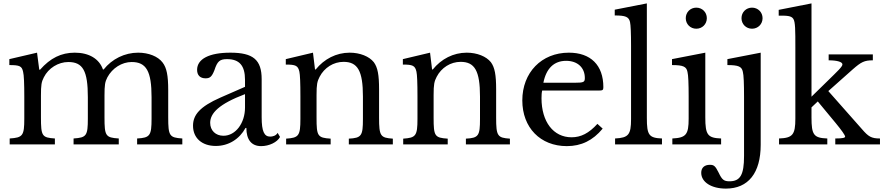

<svg xmlns="http://www.w3.org/2000/svg" viewBox="-20 -850 5204 1130"><path d="M221 -160V-287C221 -350 224 -368 238 -395C265 -449 323 -485 382 -485C468 -485 497 -433 497 -278V-152C497 -51 489 -40 413 -35V0H679V-35C601 -40 595 -50 595 -160V-287C595 -350 598 -368 612 -395C641 -449 697 -485 755 -485C841 -485 872 -431 872 -278V-152C872 -52 863 -39 787 -35V0H1053V-35C977 -40 970 -50 970 -160V-319C970 -406 961 -451 937 -482C910 -518 855 -540 793 -540C714 -540 639 -503 590 -441H586C564 -504 504 -540 420 -540C340 -540 276 -508 216 -440H211L198 -540L35 -502V-467C96 -467 109 -461 116 -427C121 -409 123 -356 123 -280V-152C123 -51 114 -40 37 -35V0H303V-35C227 -40 221 -49 221 -160Z M1422 -296V-217C1422 -126 1367 -51 1295 -51C1249 -51 1217 -82 1217 -127C1217 -184 1269 -238 1422 -296ZM1278 -276C1155 -222 1116 -173 1116 -110C1116 -38 1168 9 1250 9C1325 9 1389 -31 1425 -97H1430C1430 -29 1459 10 1517 10C1564 10 1612 -13 1628 -44L1614 -68C1604 -50 1583 -46 1570 -46C1535 -46 1520 -77 1520 -160V-384C1520 -498 1470 -540 1336 -540C1211 -540 1140 -503 1140 -439C1140 -407 1158 -389 1190 -389C1216 -389 1227 -399 1242 -437C1259 -489 1273 -502 1316 -502C1389 -502 1422 -464 1422 -380V-339Z M1843 -157V-291C1843 -354 1847 -371 1861 -398C1889 -452 1943 -486 2002 -486C2085 -486 2116 -433 2116 -282V-150C2116 -51 2108 -38 2033 -34V0H2292V-34C2219 -39 2211 -49 2211 -157V-324C2211 -409 2203 -453 2180 -484C2153 -518 2099 -540 2038 -540C1959 -540 1888 -503 1838 -441H1834L1822 -540L1662 -502V-470C1720 -470 1734 -464 1742 -428C1746 -411 1748 -361 1748 -283V-150C1748 -50 1738 -39 1664 -34V0H1926V-34C1849 -39 1843 -49 1843 -157Z M2532 -157V-291C2532 -354 2536 -371 2550 -398C2578 -452 2632 -486 2691 -486C2774 -486 2805 -433 2805 -282V-150C2805 -51 2797 -38 2722 -34V0H2981V-34C2908 -39 2900 -49 2900 -157V-324C2900 -409 2892 -453 2869 -484C2842 -518 2788 -540 2727 -540C2648 -540 2577 -503 2527 -441H2523L2511 -540L2351 -502V-470C2409 -470 2423 -464 2431 -428C2435 -411 2437 -361 2437 -283V-150C2437 -50 2427 -39 2353 -34V0H2615V-34C2538 -39 2532 -49 2532 -157Z M3527 -93 3496 -121C3446 -66 3399 -42 3344 -42C3237 -42 3167 -133 3167 -272C3167 -290 3168 -306 3171 -317H3500C3527 -317 3531 -319 3531 -337C3531 -467 3456 -540 3328 -540C3167 -540 3054 -423 3054 -259C3054 -99 3160 10 3316 10C3401 10 3469 -23 3527 -93ZM3362 -363H3178C3195 -448 3241 -492 3312 -492C3379 -492 3422 -452 3422 -391C3422 -367 3416 -363 3362 -363Z M3787 -156V-830L3598 -793V-759C3662 -759 3681 -751 3688 -720C3692 -703 3694 -652 3694 -580V-149C3694 -57 3679 -39 3600 -35V0H3876V-35C3799 -38 3787 -55 3787 -156Z M4131 -159V-540L3935 -502V-467C4001 -467 4020 -458 4026 -427C4031 -409 4033 -357 4033 -280V-152C4033 -58 4018 -39 3937 -35V0H4224V-35C4145 -38 4131 -56 4131 -159ZM4016 -743C4016 -708 4043 -681 4078 -681C4113 -681 4140 -708 4140 -743C4140 -778 4113 -805 4078 -805C4043 -805 4016 -778 4016 -743Z M4252 260C4384 260 4457 168 4457 2V-540L4261 -502V-467C4327 -467 4346 -458 4352 -427C4357 -409 4359 -357 4359 -280V68C4359 179 4337 217 4273 217C4240 217 4229 207 4210 167C4190 127 4182 120 4158 120C4126 120 4107 137 4107 167C4107 222 4167 260 4252 260ZM4344 -743C4344 -708 4371 -681 4406 -681C4441 -681 4468 -708 4468 -743C4468 -778 4441 -805 4406 -805C4371 -805 4344 -778 4344 -743Z M4565 -35V0H4849V-35C4769 -38 4756 -56 4756 -159V-218L4793 -253L4899 -125C4931 -86 4953 -56 4954 -46C4954 -39 4940 -35 4896 -35V0H5159V-35C5108 -35 5091 -46 5053 -90L4855 -314L4999 -442C5048 -485 5067 -495 5117 -495V-530H4857V-495C4909 -495 4938 -485 4938 -471C4938 -457 4909 -431 4849 -372L4756 -281V-830L4563 -792V-758C4610 -758 4637 -758 4649 -739C4661 -721 4661 -672 4661 -571V-152C4661 -57 4645 -38 4565 -35Z"/></svg>

Font: Libre Baskerville
Style: Regular
Weight: 400
Designer: Pablo Impallari, Rodrigo Fuenzalida
Foundry: Pablo Impallari, Rodrigo Fuenzalida
Version: Version 1.051;Glyphs 3.2.3 (3260)